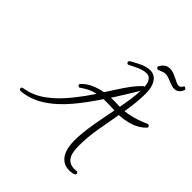

<svg xmlns="http://www.w3.org/2000/svg" viewBox="-434 -1127 1497 1497"><g transform="rotate(45 314.5 -379.0)"><path d="M774.4 -493.2Q774.4 -489.3 771.5 -486.3Q751 -463.9 724.6 -447.8Q698.2 -431.6 668 -421.4Q637.7 -411.1 606.4 -405.8Q575.2 -400.4 545.9 -399.4Q529.3 -303.7 511.7 -206.1Q494.1 -108.4 494.1 -10.7Q494.1 17.6 497.6 45.4Q501 73.2 512.2 95.2Q523.4 117.2 544.4 130.4Q565.4 143.6 600.6 143.6Q606.4 143.6 611.8 142.6Q617.2 141.6 623 141.6Q629.9 141.6 633.8 146.5Q637.7 151.4 637.7 158.2Q637.7 165 630.4 169.4Q623 173.8 613.8 175.8Q604.5 177.7 594.7 178.7Q585 179.7 580.1 179.7Q538.1 179.7 511.2 162.6Q484.4 145.5 468.8 117.7Q453.1 89.8 446.8 55.2Q440.4 20.5 440.4 -13.7Q440.4 -60.5 445.8 -109.4Q451.2 -158.2 459.5 -207.5Q467.8 -256.8 477.5 -305.7Q487.3 -354.5 496.1 -400.4Q475.6 -401.4 455.1 -402.3Q434.6 -403.3 414.1 -403.3Q403.3 -403.3 393.6 -403.3Q383.8 -403.3 373 -402.3Q356.4 -376 338.4 -350.6Q320.3 -325.2 301.8 -299.8Q267.6 -252.9 228.5 -206.5Q189.5 -160.2 145 -120.1Q100.6 -80.1 49.8 -48.8Q-1 -17.6 -59.6 -2Q-76.2 2.9 -95.2 6.3Q-114.3 9.8 -131.8 9.8Q-137.7 9.8 -141.1 4.9Q-144.5 0 -144.5 -4.9Q-144.5 -16.6 -134.8 -18.6Q-113.3 -23.4 -93.8 -27.8Q-74.2 -32.2 -53.7 -40Q-2.9 -59.6 41 -91.3Q85 -123 123.5 -161.6Q162.1 -200.2 196.3 -243.2Q230.5 -286.1 261.7 -329.1Q273.4 -345.7 284.2 -361.3Q294.9 -377 305.7 -393.6Q267.6 -385.7 239.3 -371.6Q210.9 -357.4 179.7 -335Q177.7 -333 172.9 -333Q168 -333 162.6 -338.4Q157.2 -343.8 157.2 -348.6Q157.2 -353.5 160.2 -356.4Q193.4 -393.6 241.7 -414.6Q290 -435.5 337.9 -443.4Q357.4 -473.6 378.9 -507.3Q400.4 -541 423.3 -574.7Q446.3 -608.4 470.7 -639.2Q495.1 -669.9 521.5 -694.3Q527.3 -698.2 530.3 -698.2H532.2Q531.2 -712.9 527.8 -728Q524.4 -743.2 517.1 -755.4Q509.8 -767.6 498 -775.4Q486.3 -783.2 468.8 -783.2Q445.3 -783.2 420.4 -774.4Q395.5 -765.6 373.5 -755.4Q351.6 -745.1 335.9 -736.8Q320.3 -728.5 316.4 -728.5Q310.5 -728.5 306.2 -733.9Q301.8 -739.3 301.8 -744.1Q301.8 -751 308.6 -755.9Q313.5 -759.8 320.3 -763.2Q327.1 -766.6 333 -770.5Q365.2 -789.1 401.9 -804.7Q438.5 -820.3 477.5 -820.3Q485.4 -820.3 494.1 -817.9Q502.9 -815.4 509.8 -812.5Q529.3 -803.7 542.5 -787.1Q555.7 -770.5 563 -750.5Q570.3 -730.5 573.2 -708.5Q576.2 -686.5 576.2 -667Q576.2 -612.3 570.3 -559.1Q564.5 -505.9 555.7 -452.1Q596.7 -457 636.2 -467.3Q675.8 -477.5 713.9 -493.2Q724.6 -497.1 734.4 -501.5Q744.1 -505.9 754.9 -510.7H757.8Q763.7 -510.7 769 -505.4Q774.4 -500 774.4 -493.2ZM532.2 -653.3Q519.5 -631.8 500 -600.1Q480.5 -568.4 461.4 -537.6Q442.4 -506.8 426.8 -482.4Q411.1 -458 406.2 -451.2Q414.1 -451.2 422.4 -451.7Q430.7 -452.1 439.5 -452.1Q454.1 -452.1 469.2 -451.2Q484.4 -450.2 499 -450.2H505.9Q515.6 -501 522.9 -551.3Q530.3 -601.6 532.2 -653.3ZM771.5 -906.2Q771.5 -904.3 770.5 -899.4Q769.5 -894.5 767.6 -892.6Q759.8 -873 743.2 -860.8Q726.6 -848.6 706.1 -848.6Q689.5 -848.6 673.3 -854.5Q657.2 -860.4 641.1 -866.7Q625 -873 609.4 -878.9Q593.8 -884.8 577.1 -884.8Q566.4 -884.8 555.7 -881.3Q544.9 -877.9 535.6 -874.5Q526.4 -871.1 520 -867.7Q513.7 -864.3 511.7 -864.3Q505.9 -864.3 499.5 -869.6Q493.2 -875 493.2 -880.9Q493.2 -881.8 495.1 -886.2Q497.1 -890.6 498 -891.6Q506.8 -909.2 522.9 -921.9Q539.1 -934.6 558.6 -937.5Q563.5 -938.5 573.2 -938.5Q593.8 -938.5 613.3 -931.2Q632.8 -923.8 650.9 -914.6Q668.9 -905.3 685.1 -897.9Q701.2 -890.6 714.8 -890.6Q724.6 -890.6 730 -895Q735.4 -899.4 739.3 -905.3Q743.2 -911.1 746.1 -915.5Q749 -919.9 753.9 -919.9Q755.9 -919.9 763.7 -914.1Q771.5 -908.2 771.5 -906.2Z"/></g></svg>

Font: Calligraffitti
Style: Regular
Weight: 400
Designer: Dathan Boardman
Foundry: Open Window
Version: Version 1.002